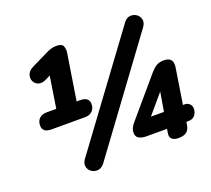

<svg xmlns="http://www.w3.org/2000/svg" viewBox="-125 -885 1172 1064"><g transform="rotate(-20 461.5 -353.0)"><path d="M115 -282Q63 -282 63 -324Q63 -349 78.5 -364.5Q94 -380 122 -380H179L208 -566L180 -552Q153 -539 133.5 -546Q114 -553 106 -571Q98 -589 105 -609.5Q112 -630 138 -643L234 -690Q248 -697 263.5 -702.5Q279 -708 297 -708Q332 -708 338.5 -689.5Q345 -671 342 -652L299 -380H319Q372 -380 372 -339Q372 -314 356.5 -298Q341 -282 313 -282ZM320 -7Q303 15 282 17.5Q261 20 244 9Q227 -2 222 -22.5Q217 -43 234 -66L700 -698Q716 -721 737.5 -723.5Q759 -726 776 -714.5Q793 -703 797.5 -682.5Q802 -662 785 -639ZM762 4Q736 4 723 -7.5Q710 -19 714 -42L718 -66H596Q571 -66 553.5 -75.5Q536 -85 536 -108Q536 -125 543.5 -139Q551 -153 560 -163L750 -386Q766 -405 784 -417Q802 -429 830 -429Q888 -429 879 -370L846 -160H859Q872 -160 884 -149.5Q896 -139 896 -120Q896 -100 883.5 -83Q871 -66 846 -66H832L828 -43Q820 4 762 4ZM734 -160 753 -273 657 -160Z"/></g></svg>

Font: Nunito ExtraBold
Style: Italic
Weight: 800
Italic angle: -9°
Designer: Vernon Adams
Foundry: Vernon Adams
Version: Version 3.601; ttfautohint (v1.8.2.53-6de2)